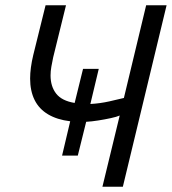

<svg xmlns="http://www.w3.org/2000/svg" viewBox="-20 -713 656 733"><path d="M371 0 437 -272Q426 -267 403 -262Q380 -257 354.5 -253Q329 -249 309 -248L277 -119H217L248 -250Q198 -256 163.5 -276.5Q129 -297 112 -331.5Q95 -366 95 -413Q95 -433 98 -455.5Q101 -478 107 -503L154 -693H232L183 -494Q179 -475 176 -458Q173 -441 173 -425Q173 -383 194.5 -355.5Q216 -328 265 -320L297 -450H357L325 -316Q362 -318 397.5 -326Q433 -334 453 -339L538 -693H616L449 0Z"/></svg>

Font: Ubuntu Sans
Style: Italic
Weight: 400
Italic angle: -13.5°
Designer: Dalton Maag Ltd
Foundry: Dalton Maag Ltd
Version: Version 1.006